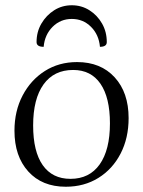

<svg xmlns="http://www.w3.org/2000/svg" viewBox="-20 -698 545 730"><path d="M230 12Q140 12 87.5 -46Q35 -104 35 -201Q35 -276 66 -335Q97 -394 150.5 -428Q204 -462 273 -462Q363 -462 416 -404Q469 -346 469 -249Q469 -173 438.5 -114Q408 -55 354 -21.5Q300 12 230 12ZM248 -18Q320 -18 359 -73Q398 -128 398 -229Q398 -327 362 -379.5Q326 -432 258 -432Q185 -432 145.5 -377Q106 -322 106 -221Q106 -122 142.5 -70Q179 -18 248 -18ZM253 -678Q290 -678 320 -659Q350 -640 368 -608.5Q386 -577 386 -538Q386 -520 360 -520Q356 -566 326 -596Q296 -626 253 -626Q210 -626 180 -596Q150 -566 146 -520Q119 -520 119 -538Q119 -577 137.5 -608.5Q156 -640 186 -659Q216 -678 253 -678Z"/></svg>

Font: Petrona Light
Style: Regular
Weight: 300
Designer: Ringo R. Seeber
Foundry: Ringo R. Seeber
Version: Version 2.001; ttfautohint (v1.8.3)